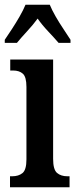

<svg xmlns="http://www.w3.org/2000/svg" viewBox="-27 -786 326 806"><path d="M15 0V-46H24Q51 -46 67.5 -59.5Q84 -73 84 -117V-421Q84 -463 69 -476.5Q54 -490 28 -490H16V-536H196V-119Q196 -74 212.5 -60Q229 -46 256 -46H265V0ZM-7 -619Q6 -638 23 -664Q40 -690 55.5 -717Q71 -744 80 -766H182Q191 -744 206.5 -717Q222 -690 239.5 -664Q257 -638 269 -619V-606H219Q200 -628 174.5 -655Q149 -682 131 -708Q112 -682 87 -655Q62 -628 44 -606H-7Z"/></svg>

Font: Noto Serif Tamil ExtraCondensed SemiBold
Style: Regular
Weight: 600
Width: 2
Designer: Indian Type Foundry, Tom Grace, and the Monotype Design Team
Foundry: Monotype Imaging Inc.
Version: Version 2.004; ttfautohint (v1.8.4.7-5d5b)